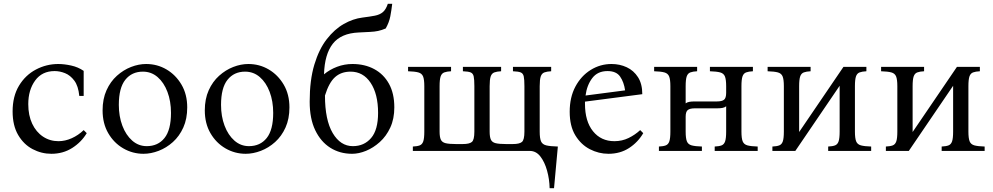

<svg xmlns="http://www.w3.org/2000/svg" viewBox="-20 -790 5200 1005"><path d="M249 15Q197 15 150.5 -9.5Q104 -34 75 -83.5Q46 -133 46 -207Q46 -286 79.5 -341.5Q113 -397 168 -426Q223 -455 285 -455Q316 -455 352.5 -447Q389 -439 418 -419V-288H395Q390 -340 369 -368Q348 -396 320.5 -407Q293 -418 266 -418Q200 -418 164 -368.5Q128 -319 128 -245Q128 -186 148.5 -142.5Q169 -99 205 -75Q241 -51 286 -51Q321 -51 355.5 -66.5Q390 -82 418 -109L434 -93Q406 -46 358 -15.5Q310 15 249 15Z M745 -455Q803 -455 851.5 -426.5Q900 -398 930 -347Q960 -296 960 -228Q960 -168 939.5 -122.5Q919 -77 885 -46.5Q851 -16 810.5 -0.5Q770 15 731 15Q674 15 625 -13.5Q576 -42 546.5 -93Q517 -144 517 -212Q517 -272 537.5 -317.5Q558 -363 592 -393.5Q626 -424 666 -439.5Q706 -455 745 -455ZM748 -25Q807 -25 841 -67.5Q875 -110 875 -199Q875 -260 856.5 -309Q838 -358 805 -386.5Q772 -415 728 -415Q670 -415 636 -372.5Q602 -330 602 -241Q602 -181 620.5 -132Q639 -83 672 -54Q705 -25 748 -25Z M1280 -455Q1338 -455 1386.5 -426.5Q1435 -398 1465 -347Q1495 -296 1495 -228Q1495 -168 1474.5 -122.5Q1454 -77 1420 -46.5Q1386 -16 1345.5 -0.5Q1305 15 1266 15Q1209 15 1160 -13.5Q1111 -42 1081.5 -93Q1052 -144 1052 -212Q1052 -272 1072.5 -317.5Q1093 -363 1127 -393.5Q1161 -424 1201 -439.5Q1241 -455 1280 -455ZM1283 -25Q1342 -25 1376 -67.5Q1410 -110 1410 -199Q1410 -260 1391.5 -309Q1373 -358 1340 -386.5Q1307 -415 1263 -415Q1205 -415 1171 -372.5Q1137 -330 1137 -241Q1137 -181 1155.5 -132Q1174 -83 1207 -54Q1240 -25 1283 -25Z M1825 -455Q1889 -455 1938.5 -428.5Q1988 -402 2016 -351.5Q2044 -301 2044 -228Q2044 -168 2023 -122.5Q2002 -77 1968 -46.5Q1934 -16 1896 -0.5Q1858 15 1823 15Q1759 15 1709 -16.5Q1659 -48 1630 -108.5Q1601 -169 1601 -257Q1601 -257 1601 -258Q1601 -371 1625.5 -452Q1650 -533 1690.5 -585Q1731 -637 1779.5 -664.5Q1828 -692 1877 -698Q1917 -703 1942.5 -708Q1968 -713 1984 -726.5Q2000 -740 2010 -770H2033Q2029 -736 2023 -704.5Q2017 -673 1999 -641Q1978 -632 1959 -628Q1940 -624 1917 -623Q1894 -622 1858 -620Q1765 -616 1722 -561Q1679 -506 1676 -401Q1706 -426 1744.5 -440.5Q1783 -455 1825 -455ZM1827 -25Q1886 -25 1922.5 -67.5Q1959 -110 1959 -199Q1959 -298 1920 -356.5Q1881 -415 1815 -415Q1766 -415 1734 -386.5Q1702 -358 1681 -290Q1681 -162 1721.5 -93.5Q1762 -25 1827 -25Z M2805 -101Q2805 -66 2812 -50Q2819 -34 2839.5 -29Q2860 -24 2900 -23L2880 195H2857Q2856 148 2843.5 103Q2831 58 2808.5 29Q2786 0 2753 0H2141V-23Q2164 -24 2177 -29Q2190 -34 2195.5 -50Q2201 -66 2201 -101V-339Q2201 -374 2194.5 -390Q2188 -406 2169.5 -411Q2151 -416 2116 -417V-440H2341V-417Q2319 -416 2305.5 -411Q2292 -406 2286.5 -390Q2281 -374 2281 -339V-101Q2281 -73 2287.5 -59Q2294 -45 2312.5 -40.5Q2331 -36 2366 -36H2403Q2437 -36 2450 -47Q2463 -58 2463 -101V-339Q2463 -374 2459.5 -390Q2456 -406 2443.5 -411Q2431 -416 2403 -417V-440H2603V-417Q2581 -416 2567.5 -411Q2554 -406 2548.5 -390Q2543 -374 2543 -339V-101Q2543 -73 2549.5 -59Q2556 -45 2574.5 -40.5Q2593 -36 2628 -36H2665Q2699 -36 2712 -47Q2725 -58 2725 -101V-339Q2725 -374 2721.5 -390Q2718 -406 2705.5 -411Q2693 -416 2665 -417V-440H2865V-417Q2843 -416 2829.5 -411Q2816 -406 2810.5 -390Q2805 -374 2805 -339Z M3165 15Q3114 15 3067.5 -9Q3021 -33 2991.5 -81.5Q2962 -130 2962 -205Q2962 -281 2992 -337Q3022 -393 3072 -424Q3122 -455 3181 -455Q3224 -455 3260.5 -438Q3297 -421 3319.5 -386Q3342 -351 3342 -297L3042 -258Q3042 -253 3042 -247Q3042 -155 3084 -103Q3126 -51 3196 -51Q3236 -51 3270 -67.5Q3304 -84 3331 -109L3347 -93Q3319 -45 3272.5 -15Q3226 15 3165 15ZM3160 -418Q3108 -418 3080 -381Q3052 -344 3045 -290L3252 -317Q3246 -360 3226 -389Q3206 -418 3160 -418Z M3861 -339V-101Q3861 -66 3867.5 -50Q3874 -34 3892.5 -29Q3911 -24 3946 -23V0H3721V-23Q3744 -24 3757 -29Q3770 -34 3775.5 -50Q3781 -66 3781 -101V-234Q3773 -227 3761 -225Q3749 -223 3734 -223H3618Q3591 -223 3580 -214Q3569 -205 3569 -179V-101Q3569 -66 3575.5 -50Q3582 -34 3600.5 -29Q3619 -24 3654 -23V0H3429V-23Q3452 -24 3465 -29Q3478 -34 3483.5 -50Q3489 -66 3489 -101V-339Q3489 -374 3482.5 -390Q3476 -406 3457.5 -411Q3439 -416 3404 -417V-440H3629V-417Q3607 -416 3593.5 -411Q3580 -406 3574.5 -390Q3569 -374 3569 -339V-249Q3577 -255 3588.5 -257Q3600 -259 3616 -259H3732Q3759 -259 3770 -268Q3781 -277 3781 -304V-339Q3781 -374 3774.5 -390Q3768 -406 3749.5 -411Q3731 -416 3696 -417V-440H3921V-417Q3899 -416 3885.5 -411Q3872 -406 3866.5 -390Q3861 -374 3861 -339Z M4455 -339V-101Q4455 -66 4461.5 -50Q4468 -34 4486.5 -29Q4505 -24 4540 -23V0H4315V-23Q4338 -24 4351 -29Q4364 -34 4369.5 -50Q4375 -66 4375 -101V-341L4143 0H4023V-23Q4046 -24 4059 -29Q4072 -34 4077.5 -50Q4083 -66 4083 -101V-339Q4083 -374 4076.5 -390Q4070 -406 4051.5 -411Q4033 -416 3998 -417V-440H4223V-417Q4201 -416 4187.5 -411Q4174 -406 4168.5 -390Q4163 -374 4163 -339V-99L4395 -440H4515V-417Q4493 -416 4479.5 -411Q4466 -406 4460.5 -390Q4455 -374 4455 -339Z M5049 -339V-101Q5049 -66 5055.5 -50Q5062 -34 5080.5 -29Q5099 -24 5134 -23V0H4909V-23Q4932 -24 4945 -29Q4958 -34 4963.5 -50Q4969 -66 4969 -101V-341L4737 0H4617V-23Q4640 -24 4653 -29Q4666 -34 4671.5 -50Q4677 -66 4677 -101V-339Q4677 -374 4670.5 -390Q4664 -406 4645.5 -411Q4627 -416 4592 -417V-440H4817V-417Q4795 -416 4781.5 -411Q4768 -406 4762.5 -390Q4757 -374 4757 -339V-99L4989 -440H5109V-417Q5087 -416 5073.5 -411Q5060 -406 5054.5 -390Q5049 -374 5049 -339Z"/></svg>

Font: Bona Nova
Style: Regular
Weight: 400
Designer: Mateusz Machalski
Foundry: Capitalics
Version: Version 4.001; ttfautohint (v1.8.3)